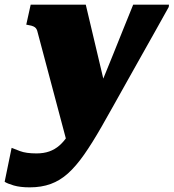

<svg xmlns="http://www.w3.org/2000/svg" viewBox="-63 -563 747 826"><path d="M235 88 312 -5 401 -142 306 -543H69L50 -457L60 -455Q73 -453 80.5 -449.5Q88 -446 91.5 -441.5Q95 -437 97 -431ZM336 -114 256 -32Q243 -2 227.5 22Q212 46 192.5 63Q173 80 149 88.5Q125 97 94 97Q49 97 23 87Q-3 77 -13 73L-43 219Q-31 227 -3.5 235Q24 243 65 243Q115 243 155 228.5Q195 214 229.5 183Q264 152 299 102Q334 52 374 -18Q399 -61 426 -110Q453 -159 482.5 -211Q512 -263 542 -317Q572 -371 603 -425.5Q634 -480 663 -533L664 -543H510Q488 -489 466.5 -435.5Q445 -382 423.5 -328.5Q402 -275 380 -221.5Q358 -168 336 -114Z"/></svg>

Font: Roboto Serif 20pt Black
Style: Italic
Weight: 900
Italic angle: -10°
Version: Version 1.008